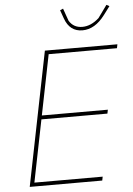

<svg xmlns="http://www.w3.org/2000/svg" viewBox="-60 -952 692 997"><g transform="rotate(-5 286.0 -453.5)"><path d="M398 -786Q332 -786 307 -855L291 -900L307 -907L330 -842Q353 -804 399 -804Q444 -804 486 -842L533 -907L548 -899L515 -855Q463 -786 398 -786ZM432 0H54L194 -698H572L568 -678H212L149 -364H493L489 -344H145L80 -20H436Z"/></g></svg>

Font: IBM Plex Sans Thin
Style: Italic
Weight: 100
Italic angle: -11.31°
Designer: Mike Abbink, Paul van der Laan, Pieter van Rosmalen
Foundry: Bold Monday
Version: Version 3.0